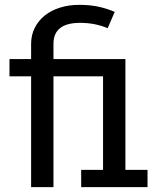

<svg xmlns="http://www.w3.org/2000/svg" viewBox="-20 -770 640 790"><path d="M587 0H314V-71H404V-456H200V0H108V-456H19V-527H108V-589Q108 -626 123 -655.5Q138 -685 164 -706Q190 -727 226.5 -738.5Q263 -750 305 -750Q350 -750 385 -742.5Q420 -735 452 -721L423 -654Q397 -665 368.5 -670.5Q340 -676 310 -676Q200 -676 200 -590V-527H496V-71H587Z"/></svg>

Font: Wlorlttqgufhjawjgtejqphaquk
Style: Regular
Weight: 400
Monospace: yes
Designer: Carrois Corporate & Edenspiekermann
Foundry: Carrois Corporate GbR & Edenspiekermann AG
Version: Version 2.001